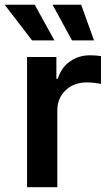

<svg xmlns="http://www.w3.org/2000/svg" viewBox="-46 -785 463 805"><path d="M67.4 0V-545.9H190.4V-454.6H196.3Q210.9 -502 247.6 -527.6Q284.2 -553.2 331.1 -553.2Q355.5 -553.2 377.4 -549.8V-433.1Q369.6 -435.1 352.1 -437.3Q334.5 -439.5 317.4 -439.5Q264.2 -439.5 229.2 -406.5Q194.3 -373.5 194.3 -321.3V0ZM88.4 -615.7 -26.4 -765.1H99.6L182.1 -615.7ZM255.9 -615.7 174.3 -765.1H294.4L348.1 -615.7Z"/></svg>

Font: Inter SemiBold
Style: Regular
Weight: 600
Designer: Rasmus Andersson
Foundry: rsms
Version: Version 4.001;git-9221beed3